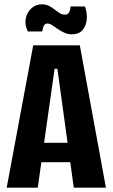

<svg xmlns="http://www.w3.org/2000/svg" viewBox="-20 -870 522 890"><path d="M11 0 134 -660H350L471 0H322L246 -551H233L155 0ZM119 -118V-208H370V-118ZM313 -711Q294 -711 277 -719Q260 -727 246.5 -736.5Q233 -746 221.5 -753.5Q210 -761 200 -761Q187 -761 182 -748Q177 -735 176 -724H109Q94 -754 99 -782.5Q104 -811 124.5 -830.5Q145 -850 174 -850Q193 -850 207.5 -842.5Q222 -835 234 -825.5Q246 -816 257 -809Q268 -802 281 -802Q296 -802 301.5 -815Q307 -828 307 -840H374Q385 -809 382 -779Q379 -749 362 -730Q345 -711 313 -711Z"/></svg>

Font: Bricolage Grotesque 24pt Condensed
Style: Bold
Weight: 700
Width: 3
Designer: Mathieu Triay
Foundry: Atelier Triay
Version: Version 1.001;gftools[0.9.33.dev8+g029e19f]